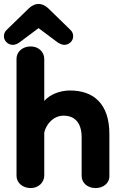

<svg xmlns="http://www.w3.org/2000/svg" viewBox="-20 -940 632 976"><path d="M0 -755C0 -732 21 -712 45 -712C56 -712 66 -716 77 -723L176 -797L275 -723C287 -716 298 -712 307 -712C331 -712 352 -732 352 -755C352 -766 349 -779 336 -790L224 -899C208 -913 192 -920 176 -920C160 -920 144 -913 128 -899L16 -790C3 -779 0 -766 0 -755ZM136 16C175 16 205 -12 205 -48V-267C216 -310 251 -352 304 -352C355 -352 395 -321 395 -242V-46C395 -10 425 16 466 16C506 16 536 -10 536 -43V-259C536 -412 456 -480 336 -480C283 -480 233 -459 205 -427V-640C205 -676 176 -704 136 -704C93 -704 64 -675 64 -642V-46C64 -10 96 16 136 16Z"/></svg>

Font: Dongle
Style: Bold
Weight: 700
Designer: Yanghee Ryu
Foundry: Yanghee Ryu
Version: Version 2.000